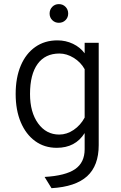

<svg xmlns="http://www.w3.org/2000/svg" viewBox="-20 -724 600 956"><path d="M236.5 213 202 157Q306 151 353.8 118.2Q401.5 85.5 401.5 19V-61.5Q355.5 12 262.5 12Q201 12 155 -21.5Q109 -55 83.5 -115.2Q58 -175.5 58 -256Q58 -337.5 83.5 -397.5Q109 -457.5 155.8 -490.2Q202.5 -523 266 -523Q307.5 -523 343.5 -505.8Q379.5 -488.5 401.5 -458.5V-511H471.5V-1.5Q471.5 101 413.8 153.5Q356 206 236.5 213ZM275 -54Q312.5 -54 346.8 -77.2Q381 -100.5 401.5 -138.5V-379.5Q382 -414.5 347 -436Q312 -457.5 276 -457.5Q205 -457.5 167.2 -405.5Q129.5 -353.5 129.5 -256Q129.5 -165 169.8 -109.5Q210 -54 275 -54ZM273 -610.5Q253.5 -610.5 240.2 -623.8Q227 -637 227 -656.5Q227 -676.5 240.2 -690Q253.5 -703.5 273 -703.5Q293 -703.5 306.2 -690Q319.5 -676.5 319.5 -656.5Q319.5 -637 306.2 -623.8Q293 -610.5 273 -610.5Z"/></svg>

Font: Overpass Light
Style: Regular
Weight: 300
Designer: Delve Withrington, Dave Bailey, Thomas Jockin
Foundry: Delve Fonts LLC
Version: Version 4.000; ttfautohint (v1.8.3)